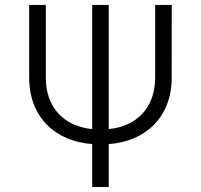

<svg xmlns="http://www.w3.org/2000/svg" viewBox="-20 -747 803 767"><path d="M599.8 -727.3V-436.1C599.8 -315 523.1 -241.1 414.4 -231.5V-727.3H348.4V-231.5C239.3 -241.1 163 -314.6 163 -436.1V-727.3H96.6V-436.1C96.6 -278.4 202.4 -181.5 348.4 -171.5V0H414.4V-171.5C560.7 -181.5 665.8 -278.8 665.8 -436.1L666.2 -727.3Z"/></svg>

Font: Karasuma Gothic
Style: Light
Weight: 300
Designer: Rasmus Andersson / Ryoko Nishizuka
Foundry: rsms
Version: Version 1.00